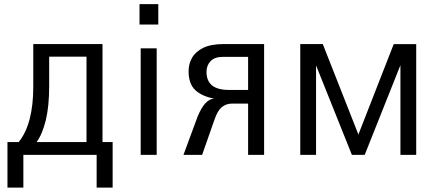

<svg xmlns="http://www.w3.org/2000/svg" viewBox="-20 -726 2052 900"><path d="M508 153.5H433V0H89.5V153.5H15V-60H67.5Q136 -144 136 -321V-519.5H460.5V-60H508ZM385.5 -60V-460.5H210.5V-322Q210.5 -227.5 194.5 -162Q178.5 -96.5 151.5 -60Z M722 -611H634V-706.5H722ZM714.5 0H639.5V-499.5H714.5Z M1218 0H1143V-240.5H1069.5Q1039 -240.5 1019 -223.2Q999 -206 985.5 -165.5L927.5 0H840L906.5 -180Q941 -263.5 984.5 -263.5Q926.5 -274.5 895.2 -303.8Q864 -333 864 -393Q864 -426 880.2 -455Q896.5 -484 932.8 -501.8Q969 -519.5 1029 -519.5H1218ZM1143 -304.5V-459.5H1026Q986.5 -459.5 967.2 -439.5Q948 -419.5 948 -389Q948 -304.5 1052.5 -304.5Z M1931 0H1857V-420.5L1689.5 0H1629.5L1461.5 -419.5V0H1387.5V-519.5H1493L1660 -95.5L1825.5 -519H1931Z"/></svg>

Font: Acari Sans
Style: Regular
Weight: 400
Designer: Alfredo Marco Pradil and Stefan Peev (font) & Cristiano Sobral (main changes)
Foundry: Alfredo Marco Pradil and Stefan Peev (font) & Cristiano Sobral (main changes)
Version: Version 1.063; ttfautohint (v1.8.3)